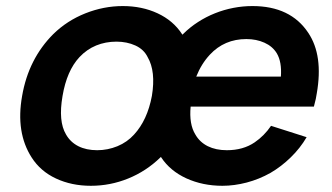

<svg xmlns="http://www.w3.org/2000/svg" viewBox="-20 -598 1095 634"><path d="M625 -154Q639.5 -128.5 666.2 -115.2Q693 -102 729 -102Q783 -102 821 -128Q852.5 -149.5 875 -182.5L992.5 -145Q971.5 -109 940.2 -78.5Q909 -48 873 -27Q835.5 -6 794.5 4.8Q753.5 15.5 714.5 15.5Q649.5 15.5 595.5 -9Q542 -33.5 512.5 -78L511.5 -80L509.5 -78Q462.5 -32.5 403.2 -8.5Q344 15.5 280 15.5Q216.5 15.5 165 -8.5Q113.5 -32.5 84.5 -78Q31.5 -160.5 53 -281Q74 -403.5 156 -485.5Q201.5 -530 262 -554Q322.5 -578 385.5 -578Q449 -578 500.5 -554Q552 -530 581 -485.5L582.5 -483.5L584.5 -485.5Q607 -508 633.8 -525.2Q660.5 -542.5 690 -554.2Q719.5 -566 750.8 -572Q782 -578 813.5 -578Q939.5 -578 998 -489.5Q1048 -415 1026 -289.5Q1025 -282.5 1022.8 -271.5Q1020.5 -260.5 1016.5 -246H609.5Q604 -188 625 -154ZM673 -417.5Q645 -387.5 628 -345H907.5Q911 -393.5 894 -422Q880 -445 853.2 -457Q826.5 -469 793.5 -469Q721 -469 673 -417.5ZM423 -154Q466.5 -201.5 481.5 -281Q495 -362.5 467.5 -409.5Q455 -435 427 -447.8Q399 -460.5 364.5 -460.5Q328.5 -460.5 297.5 -447.8Q266.5 -435 242.5 -409.5Q200.5 -364.5 186.5 -281Q172 -197.5 198 -154Q212.5 -128.5 238.8 -115.2Q265 -102 301 -102Q335.5 -102 367.8 -115.2Q400 -128.5 423 -154Z"/></svg>

Font: Russisch Sans
Style: Bold Italic
Weight: 700
Italic angle: -10°
Designer: Michael Sharanda (font) & Cristiano Sobral (main changes)
Foundry: Michael Sharanda
Version: Version 2.00;September 8, 2020;FontCreator 13.0.0.2681 64-bi